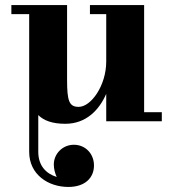

<svg xmlns="http://www.w3.org/2000/svg" viewBox="-20 -480 685 760"><path d="M272.5 93C227.5 93 193 129 193 171C193 188 197.5 205.5 204.5 220.5C162.5 207.5 131.5 176 131.5 121V-24.5C153.5 -2.5 187.5 10 238.5 10C321 10 372.5 -44.5 400.5 -108.5V0H620.5V-36H550.5V-460H336V-424H400.5V-236.5C400.5 -141.5 340.5 -57 291.5 -57C253.5 -57 245.5 -80.5 245.5 -164.5V-460H25V-424H95.5V121C95.5 211 171 260 250.5 260C317.5 260 352 223 352 175C352 128 317.5 93 272.5 93Z"/></svg>

Font: Bodoni* 06
Style: Bold
Weight: 700
Version: Version 2.2